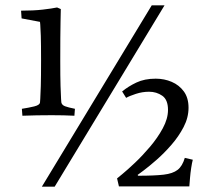

<svg xmlns="http://www.w3.org/2000/svg" viewBox="-20 -699 790 720"><path d="M137 1 549 -679H597L185 1ZM194 -671 208 -665Q208 -665 207 -617Q206 -569 206 -472Q206 -411 207 -376.5Q208 -342 209 -328.5Q210 -315 210 -315Q212 -305 224 -300.5Q236 -296 261 -291L259 -265Q240 -266 218.5 -266.5Q197 -267 174 -267Q146 -267 117.5 -266.5Q89 -266 64 -265L62 -291Q88 -295 108.5 -300Q129 -305 130 -315Q130 -315 131 -328.5Q132 -342 133 -376.5Q134 -411 134 -472Q134 -534 133 -565Q132 -596 131 -606.5Q130 -617 130 -617L61 -630L59 -659Q106 -659 140.5 -663Q175 -667 194 -671ZM687 -295Q687 -258 668.5 -222.5Q650 -187 622.5 -155.5Q595 -124 567 -99.5Q539 -75 519 -60Q499 -45 496 -43L498 -40Q559 -40 593.5 -44Q628 -48 646 -62Q664 -76 673 -107L703 -100Q700 -89 697 -69.5Q694 -50 692.5 -31Q691 -12 690 0H426L419 -30Q419 -30 438.5 -46Q458 -62 486 -88.5Q514 -115 542.5 -148.5Q571 -182 590.5 -218Q610 -254 610 -287Q610 -325 588.5 -340Q567 -355 539 -355Q514 -355 489.5 -347Q465 -339 453 -332L438 -356Q461 -375 491.5 -389.5Q522 -404 564 -404Q596 -404 624 -392Q652 -380 669.5 -356Q687 -332 687 -295Z"/></svg>

Font: Average
Style: Regular
Weight: 400
Designer: Eduardo Tunni
Foundry: Eduardo Rodriguez Tunni
Version: Version 1.003; ttfautohint (v1.8.4.7-5d5b)